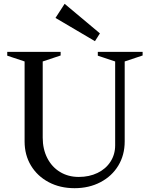

<svg xmlns="http://www.w3.org/2000/svg" viewBox="-20 -972 786 1007"><path d="M109 -230V-668L126 -644L18 -680V-700H298V-681L187 -644L204 -668V-250Q204 -190 228 -143Q252 -96 295 -70Q338 -44 393 -44Q448 -44 491.5 -65Q535 -86 559.5 -124Q584 -162 584 -210V-668L601 -644L493 -680V-700H728V-681L617 -644L634 -668V-230Q634 -159 600.5 -103.5Q567 -48 507 -16.5Q447 15 371 15Q295 15 235.5 -16.5Q176 -48 142.5 -103.5Q109 -159 109 -230ZM271 -878 319 -952 504 -797 478 -756Z"/></svg>

Font: Wittgenstein
Style: Regular
Weight: 400
Designer: Jörg Drees
Foundry: Jörg Drees
Version: Version 1.003;Glyphs 3.1.2 (3151)